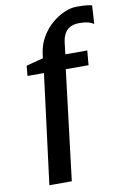

<svg xmlns="http://www.w3.org/2000/svg" viewBox="-106 -886 733 1121"><g transform="rotate(-10 260.5 -325.5)"><path d="M187.5 -587Q194.5 -641.5 220 -685.2Q245.5 -729 281.5 -760.2Q317.5 -791.5 356.8 -808.2Q396 -825 430.5 -825Q473.5 -825 494 -822.2Q514.5 -819.5 521 -817L514.5 -708Q508.5 -711 499.8 -715.8Q491 -720.5 474 -724.2Q457 -728 425.5 -728Q410.5 -728 394.2 -724Q378 -720 363.5 -709.2Q349 -698.5 338.8 -678.2Q328.5 -658 325 -625.5L317.5 -562.5H447.5L440 -476.5H305L226 174H93L175.5 -476.5H78L83.5 -536.5L184.5 -562.5Z"/></g></svg>

Font: Merriweather 20pt ExtraBold
Style: Italic
Weight: 800
Italic angle: -7.8°
Version: Version 2.101